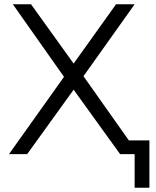

<svg xmlns="http://www.w3.org/2000/svg" viewBox="-20 -720 730 897"><path d="M678 -64V157H609V0H541L324 -301L107 0H22L279 -361L40 -700H125L324 -423L522 -700H609L370 -364L582 -64Z"/></svg>

Font: CMG Sans
Style: Regular
Weight: 400
Designer: Julieta Ulanovsky
Foundry: Julieta Ulanovsky
Version: Version 7.200